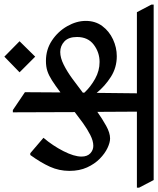

<svg xmlns="http://www.w3.org/2000/svg" viewBox="28 -716 708 859"><g transform="rotate(90 381.5 -286.0)"><path d="M645 -68H637L568 -127Q603 -168 627.5 -216Q652 -264 652 -297Q652 -323 637.5 -336.5Q623 -350 604 -350Q582 -350 555.5 -336.5Q529 -323 502.5 -304Q476 -285 453 -267L454 10H444L364 -44L365 -203Q333 -179 311 -165Q289 -151 269.5 -144.5Q250 -138 224 -138Q173 -138 132.5 -165Q92 -192 68.5 -233.5Q45 -275 45 -316Q45 -359 68 -390Q91 -421 127.5 -438Q164 -455 203 -455Q254 -455 295.5 -428.5Q337 -402 367 -365L369 -545H6L-28 -610V-620H757L791 -555V-545H451L452 -368Q483 -390 514.5 -407.5Q546 -425 571 -425Q589 -425 613.5 -413.5Q638 -402 661.5 -379Q685 -356 700.5 -322Q716 -288 716 -243Q716 -197 697.5 -156Q679 -115 645 -68ZM366 -303V-310Q340 -338 304 -358Q268 -378 229 -378Q186 -378 151.5 -352Q117 -326 117 -277Q117 -239 137 -220.5Q157 -202 184 -202Q210 -202 241 -217.5Q272 -233 304 -256.5Q336 -280 366 -303ZM205 -90 275 -20 205 48 136 -20Z"/></g></svg>

Font: Tiro Devanagari Marathi
Style: Regular
Weight: 400
Designer: Devanagari: John Hudson & Fiona Ross. Latin: John Hudson.
Foundry: Tiro Typeworks Ltd.
Version: Version 1.52